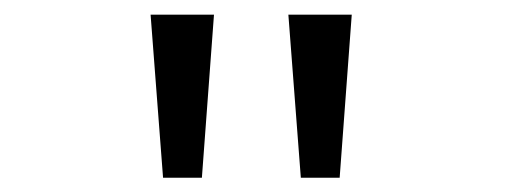

<svg xmlns="http://www.w3.org/2000/svg" viewBox="-20 -720 690 262"><path d="M202.5 -477.5 185.5 -700H272L255.5 -477.5ZM390.5 -477.5 373.5 -700H460L443.5 -477.5Z"/></svg>

Font: Trispace Thin Light
Style: Regular
Weight: 300
Version: Version 1.210